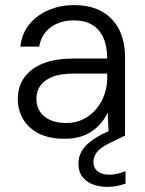

<svg xmlns="http://www.w3.org/2000/svg" viewBox="-20 -533 571 754"><path d="M233 12Q172 12 131 -9.5Q90 -31 70 -66.5Q50 -102 50 -143Q50 -195 77 -231Q104 -267 152.5 -285Q201 -303 265 -303H401Q401 -351 386 -384.5Q371 -418 342 -435.5Q313 -453 269 -453Q217 -453 180 -426.5Q143 -400 134 -350H60Q66 -403 97 -439.5Q128 -476 173.5 -494.5Q219 -513 269 -513Q338 -513 382.5 -486.5Q427 -460 449 -414.5Q471 -369 471 -308V0H407L403 -91Q394 -71 378.5 -52Q363 -33 342.5 -18.5Q322 -4 295 4Q268 12 233 12ZM240 -50Q278 -50 307.5 -65Q337 -80 358 -105Q379 -130 390 -161.5Q401 -193 401 -226V-244H270Q216 -244 184 -230.5Q152 -217 137.5 -195.5Q123 -174 123 -145Q123 -117 136.5 -95.5Q150 -74 176.5 -62Q203 -50 240 -50ZM401 201Q373 201 347 192Q321 183 304.5 162.5Q288 142 288 109Q288 86 298.5 65Q309 44 333 24.5Q357 5 396 -13L451 -38L470 0L410 29Q375 46 361 64Q347 82 347 102Q347 127 364 140Q381 153 409 153Q423 153 440 149.5Q457 146 473 139V188Q457 194 438 197.5Q419 201 401 201Z"/></svg>

Font: DM Sans 18pt Light
Style: Regular
Weight: 300
Designer: Colophon Foundry, Jonny Pinhorn
Foundry: Colophon Foundry
Version: Version 4.004;gftools[0.9.30]